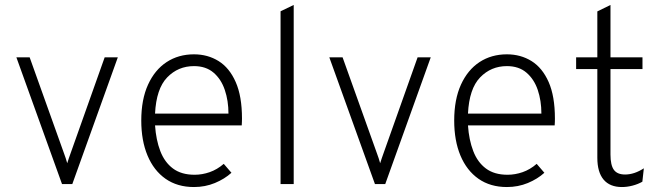

<svg xmlns="http://www.w3.org/2000/svg" viewBox="-20 -742 2669 774"><path d="M230 0 46 -511H99.5L238.5 -122.5Q242 -113 245 -104Q248 -95 251 -84Q254.5 -95 257.5 -104Q260.5 -113 264 -122.5L402 -511H455L271.5 0Z M762 12Q695 12 647.5 -21.2Q600 -54.5 574.8 -114.8Q549.5 -175 549.5 -256Q549.5 -341 576.8 -400.8Q604 -460.5 651.8 -491.8Q699.5 -523 762 -523Q817.5 -523 861.2 -495.8Q905 -468.5 930.2 -411.2Q955.5 -354 955.5 -264Q955.5 -258 955.2 -251Q955 -244 954.5 -236.5H605Q609 -178 626.2 -133Q643.5 -88 677.2 -62.8Q711 -37.5 764.5 -37.5Q795 -37.5 825.2 -48Q855.5 -58.5 882 -81.5L913 -45.5Q885.5 -20.5 846.2 -4.2Q807 12 762 12ZM605 -284H901Q901 -336 886.2 -379.5Q871.5 -423 840.8 -449.2Q810 -475.5 762 -475.5Q698 -475.5 654 -430Q610 -384.5 605 -284Z M1111 0V-696.5L1164 -722V0Z M1491.5 0 1307.5 -511H1361L1500 -122.5Q1503.5 -113 1506.5 -104Q1509.5 -95 1512.5 -84Q1516 -95 1519 -104Q1522 -113 1525.5 -122.5L1663.5 -511H1716.5L1533 0Z M2023.5 12Q1956.5 12 1909 -21.2Q1861.5 -54.5 1836.2 -114.8Q1811 -175 1811 -256Q1811 -341 1838.2 -400.8Q1865.5 -460.5 1913.2 -491.8Q1961 -523 2023.5 -523Q2079 -523 2122.8 -495.8Q2166.5 -468.5 2191.8 -411.2Q2217 -354 2217 -264Q2217 -258 2216.8 -251Q2216.5 -244 2216 -236.5H1866.5Q1870.5 -178 1887.8 -133Q1905 -88 1938.8 -62.8Q1972.5 -37.5 2026 -37.5Q2056.5 -37.5 2086.8 -48Q2117 -58.5 2143.5 -81.5L2174.5 -45.5Q2147 -20.5 2107.8 -4.2Q2068.5 12 2023.5 12ZM1866.5 -284H2162.5Q2162.5 -336 2147.8 -379.5Q2133 -423 2102.2 -449.2Q2071.5 -475.5 2023.5 -475.5Q1959.5 -475.5 1915.5 -430Q1871.5 -384.5 1866.5 -284Z M2487 12Q2438.5 12 2413.2 -18Q2388 -48 2388 -106V-463.5H2302.5V-511H2388V-696L2441 -722V-511H2570V-463.5H2441V-119Q2441 -76 2454.8 -57.2Q2468.5 -38.5 2500 -38.5Q2537 -38.5 2575.5 -63.5L2569.5 -9.5Q2552 0.5 2530.2 6.2Q2508.5 12 2487 12Z"/></svg>

Font: Overpass ExtraLight
Style: Regular
Weight: 250
Designer: Delve Withrington, Dave Bailey, Thomas Jockin
Foundry: Delve Fonts LLC
Version: Version 4.000